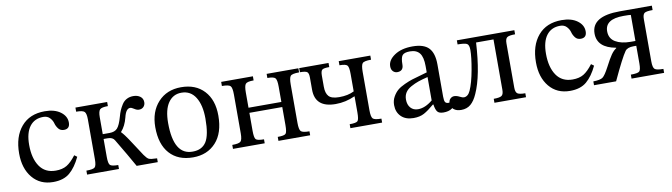

<svg xmlns="http://www.w3.org/2000/svg" viewBox="-31 -905 4675 1335"><g transform="rotate(-10 2306.5 -237.5)"><path d="M441 -148 460 -134Q427 -64 383.5 -27Q340 10 266 10Q174 10 120 -55Q66 -120 66 -226Q66 -345 125.5 -415Q185 -485 292 -485Q361 -485 402.5 -454.5Q444 -424 444 -379Q444 -334 402 -334Q377 -334 363 -352Q349 -370 343.5 -391Q338 -412 321 -430Q304 -448 275 -448Q213 -448 179 -403Q145 -358 145 -273Q145 -178 183.5 -121.5Q222 -65 297 -65Q344 -65 375 -83.5Q406 -102 441 -148Z M731 -28V0H506V-28Q554 -28 566 -39.5Q578 -51 578 -97V-377Q578 -418 566 -431Q554 -444 507 -444V-473H731V-444Q686 -444 674 -431Q662 -418 662 -377V-258H710Q747 -258 765.5 -278.5Q784 -299 800 -356Q807 -382 815 -400.5Q823 -419 836 -439.5Q849 -460 869.5 -471Q890 -482 917 -482Q946 -482 965.5 -467.5Q985 -453 985 -427Q985 -408 973 -395Q961 -382 940 -382Q925 -382 908 -393.5Q891 -405 881 -405Q851 -405 837 -345Q822 -286 790 -251V-249Q801 -238 812.5 -222.5Q824 -207 833.5 -193Q843 -179 869 -139Q895 -99 916 -67Q934 -41 947 -34.5Q960 -28 1005 -27V0H856Q811 -81 739 -201Q726 -224 691 -224H662V-97Q662 -51 673.5 -39.5Q685 -28 731 -28Z M1254 -485Q1357 -485 1416.5 -421Q1476 -357 1476 -246Q1476 -123 1415 -56.5Q1354 10 1254 10Q1148 10 1089 -55.5Q1030 -121 1030 -242Q1030 -351 1091.5 -418Q1153 -485 1254 -485ZM1250 -447Q1191 -447 1157 -398Q1123 -349 1123 -255Q1123 -28 1258 -30Q1323 -30 1353.5 -77Q1384 -124 1384 -241Q1384 -336 1349.5 -391.5Q1315 -447 1250 -447Z M1692 -371V-263H1924V-371Q1924 -417 1913.5 -430.5Q1903 -444 1857 -444V-473H2081V-444Q2031 -444 2020 -430.5Q2009 -417 2009 -371V-100Q2009 -53 2021 -40.5Q2033 -28 2081 -28V0H1857V-28Q1904 -28 1914 -39.5Q1924 -51 1924 -100V-227H1692V-100Q1692 -52 1702.5 -40Q1713 -28 1760 -28V0H1536V-28Q1583 -28 1595.5 -40Q1608 -52 1608 -97V-371Q1608 -418 1596.5 -431Q1585 -444 1536 -444V-473H1760V-444Q1714 -444 1703 -430.5Q1692 -417 1692 -371Z M2432 -248V-371Q2432 -417 2422 -430.5Q2412 -444 2366 -444V-473H2589V-444Q2539 -444 2528 -430.5Q2517 -417 2517 -371V-100Q2517 -53 2529 -40.5Q2541 -28 2589 -28V0H2365V-28Q2412 -28 2422 -39.5Q2432 -51 2432 -100V-213H2430Q2365 -183 2294 -183Q2149 -183 2149 -310V-396Q2149 -425 2138.5 -434.5Q2128 -444 2087 -444V-473H2294V-444Q2254 -444 2243.5 -435Q2233 -426 2233 -394V-316Q2233 -270 2253 -248Q2273 -226 2327 -226Q2389 -226 2432 -248Z M2962 -62H2958Q2916 -26 2885.5 -9.5Q2855 7 2811 7Q2755 7 2723.5 -24Q2692 -55 2692 -105Q2692 -137 2706.5 -163Q2721 -189 2740 -205.5Q2759 -222 2792 -237Q2825 -252 2847.5 -259Q2870 -266 2906.5 -276Q2943 -286 2955 -290V-334Q2955 -398 2933 -426Q2911 -454 2865 -454Q2824 -454 2811 -437Q2798 -420 2798 -373Q2798 -327 2754 -327Q2737 -327 2724.5 -339.5Q2712 -352 2712 -375Q2712 -419 2761 -452Q2810 -485 2888 -485Q2968 -485 3003 -448Q3038 -411 3038 -331V-104Q3038 -75 3044.5 -65Q3051 -55 3068 -55Q3092 -55 3115 -80L3130 -64Q3104 -26 3081.5 -10.5Q3059 5 3022 5Q2991 5 2979 -10.5Q2967 -26 2962 -62ZM2955 -92V-257Q2914 -247 2888 -238Q2862 -229 2834.5 -214Q2807 -199 2793.5 -178Q2780 -157 2780 -129Q2780 -92 2799.5 -70Q2819 -48 2852 -48Q2902 -48 2955 -92Z M3606 -473V-444Q3564 -444 3550 -434.5Q3536 -425 3536 -393V-80Q3536 -48 3549.5 -38Q3563 -28 3605 -28V0H3382V-28Q3425 -28 3438.5 -38Q3452 -48 3452 -79V-435H3329Q3316 -204 3261 -83Q3241 -37 3214 -14Q3187 9 3147 9Q3113 9 3093.5 -7.5Q3074 -24 3074 -49Q3074 -70 3086 -82Q3098 -94 3114 -94Q3131 -94 3150.5 -84Q3170 -74 3179 -74Q3209 -74 3226 -112Q3249 -163 3265 -252Q3281 -341 3281 -391Q3281 -427 3265.5 -435.5Q3250 -444 3200 -444V-473Z M4090 -148 4109 -134Q4076 -64 4032.5 -27Q3989 10 3915 10Q3823 10 3769 -55Q3715 -120 3715 -226Q3715 -345 3774.5 -415Q3834 -485 3941 -485Q4010 -485 4051.5 -454.5Q4093 -424 4093 -379Q4093 -334 4051 -334Q4026 -334 4012 -352Q3998 -370 3992.5 -391Q3987 -412 3970 -430Q3953 -448 3924 -448Q3862 -448 3828 -403Q3794 -358 3794 -273Q3794 -178 3832.5 -121.5Q3871 -65 3946 -65Q3993 -65 4024 -83.5Q4055 -102 4090 -148Z M4151 -353Q4151 -475 4351 -475H4577V-444Q4532 -444 4519 -434.5Q4506 -425 4506 -392V-94Q4506 -50 4519.5 -39Q4533 -28 4580 -28V0H4350V-28Q4399 -28 4410.5 -38.5Q4422 -49 4422 -94V-219H4402Q4359 -219 4343 -197Q4313 -155 4241 0H4085V-27Q4134 -28 4151.5 -40.5Q4169 -53 4198 -108Q4227 -164 4244.5 -189Q4262 -214 4282 -227V-230Q4151 -253 4151 -353ZM4422 -253V-437Q4410 -439 4370 -439Q4240 -439 4240 -353Q4240 -302 4281 -277.5Q4322 -253 4388 -253Z"/></g></svg>

Font: myMathFont
Style: Regular
Weight: 400
Designer: Ross Mills, John Hudson & Paul Hanslow, Tiro Typeworks Ltd; with prior portions MicroPress Inc., and Coen Hoffman. Math 
Foundry: Tiro Typeworks Ltd
Version: Version 2.13 b171